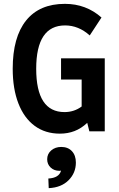

<svg xmlns="http://www.w3.org/2000/svg" viewBox="-20 -682 620 997"><path d="M291 12Q215 12 160 -28.5Q105 -69 75.5 -145Q46 -221 46 -325Q46 -489 115.5 -575.5Q185 -662 317 -662Q427 -662 507 -591L446 -498Q388 -550 318 -550Q168 -550 168 -325Q168 -100 315 -100Q365 -100 404 -129V-269H297V-379H524V0H444L433 -44Q402 -15 367 -1.5Q332 12 291 12ZM233 295 231 245Q287 242 297 204Q294 205 289 205Q261 205 243 188Q225 171 225 145Q225 117 246 99Q267 81 298 81Q333 81 353.5 103Q374 125 374 162Q374 216 336 254Q298 292 233 295Z"/></svg>

Font: Sometype Mono
Style: Bold
Weight: 700
Monospace: yes
Designer: Ryoichi Tsunekawa
Foundry: Dharma Type
Version: Version 1.000; ttfautohint (v1.8.3)